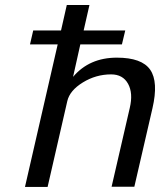

<svg xmlns="http://www.w3.org/2000/svg" viewBox="-20 -741 635 762"><path d="M513.2 0H422.9L495.1 -313Q508.8 -371.1 488.3 -408.4Q467.8 -445.8 420.9 -445.8Q360.8 -445.8 308.8 -413.8Q256.8 -381.8 247.1 -339.8L168.9 1H79.1L209 -564.9H99.1L111.8 -620.1H222.2L245.1 -721.2H335L312 -620.1H477.1L463.9 -564.9H298.8L270 -436Q334.5 -512.2 443.8 -512.2Q543 -512.2 576.2 -464.1Q609.4 -416 585 -311Z"/></svg>

Font: Perun
Style: Italic
Weight: 400
Italic angle: -12°
Foundry: Stefan Peev, Context Ltd
Version: Version 001.000